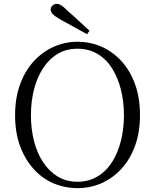

<svg xmlns="http://www.w3.org/2000/svg" viewBox="-20 -958 802 993"><path d="M443 -799 430 -781Q396 -800 362.5 -818.5Q329 -837 296 -855Q266 -872 254 -884Q242 -896 242 -908Q242 -920 251 -929Q260 -938 273 -938Q285 -938 298 -929.5Q311 -921 333 -899Q360 -876 387 -850.5Q414 -825 443 -799ZM381 15Q315 15 256.5 -10Q198 -35 153.5 -84.5Q109 -134 83.5 -203.5Q58 -273 58 -362Q58 -450 83.5 -520.5Q109 -591 153.5 -640Q198 -689 256.5 -715.5Q315 -742 381 -742Q447 -742 505 -716.5Q563 -691 608 -642Q653 -593 678.5 -522.5Q704 -452 704 -362Q704 -274 678.5 -204Q653 -134 608 -85Q563 -36 505 -10.5Q447 15 381 15ZM381 -18Q439 -18 484.5 -45.5Q530 -73 560 -120.5Q590 -168 605.5 -230Q621 -292 621 -362Q621 -432 605.5 -494Q590 -556 560 -604Q530 -652 484.5 -679Q439 -706 381 -706Q322 -706 277.5 -679Q233 -652 202 -604Q171 -556 155.5 -494Q140 -432 140 -362Q140 -292 155.5 -230Q171 -168 202 -120.5Q233 -73 277.5 -45.5Q322 -18 381 -18Z"/></svg>

Font: Noto Serif JP ExtraLight Light
Style: Regular
Weight: 300
Version: Version 2.003-H1;hotconv 1.1.1;makeotfexe 2.6.0